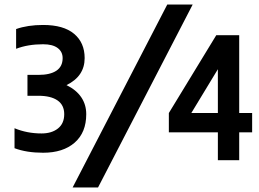

<svg xmlns="http://www.w3.org/2000/svg" viewBox="-20 -793 1141 846"><path d="M44 0ZM360 -290Q360 -209 309 -164.5Q258 -120 170 -120Q97 -120 44 -140V-228Q99 -205 163 -205Q208 -205 235.5 -227Q263 -249 263 -290Q263 -330 233.5 -350.5Q204 -371 149 -371H101V-463H149Q201 -463 228.5 -481.5Q256 -500 256 -537Q256 -565 234 -581.5Q212 -598 170 -598Q103 -598 51 -578V-665Q102 -683 170 -683Q260 -683 306.5 -644Q353 -605 353 -537Q353 -457 273 -418Q316 -397 338 -364.5Q360 -332 360 -290ZM717 -773H829L412 33H300ZM1091 -210H1034V-87H940V-210H724V-295L933 -638H1034V-295H1091ZM940 -295V-488L823 -295Z"/></svg>

Font: Biryani
Style: Bold
Weight: 700
Designer: Dan Reynolds and Mathieu Reguer
Foundry: Dan Reynolds and Mathieu Reguer
Version: Version 1.004; ttfautohint (v1.1) -l 5 -r 5 -G 72 -x 0 -D la